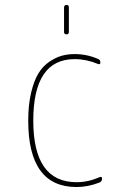

<svg xmlns="http://www.w3.org/2000/svg" viewBox="-20 -750 540 780"><path d="M240.2 -620.1V-719.7Q240.2 -729.5 250 -730Q259.8 -730.5 259.8 -719.7V-620.1Q259.8 -610.4 250 -610.4Q240.2 -610.4 240.2 -620.1ZM291 9.8Q94.7 9.8 94.7 -259.8Q94.7 -324.2 106.4 -373.5Q118.2 -422.9 136.2 -452.1Q154.3 -481.4 180.2 -499Q206.1 -516.6 230.5 -523.4Q254.9 -530.3 283.2 -530.3Q333 -530.3 377.9 -510.7Q387.7 -507.8 387.7 -496.1Q387.7 -486.3 377.9 -490.2Q331.1 -509.8 283.2 -509.8Q115.2 -509.8 115.2 -259.8Q115.2 -9.8 291 -9.8Q337.9 -9.8 384.8 -30.3Q394.5 -34.2 394.5 -24.4Q394.5 -12.7 384.8 -8.8Q337.9 9.8 291 9.8Z"/></svg>

Font: Rounded-L Mgen+ 2m thin
Style: Regular
Weight: 100
Designer: [Source Han Sans]
Ryoko NISHIZUKA  (kana & ideographs); Paul D. Hunt (Latin, Greek & Cyrillic); Wenlong ZHANG  (bopomofo
Version: Version 1.059.20150602